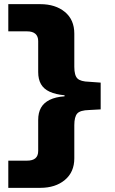

<svg xmlns="http://www.w3.org/2000/svg" viewBox="-20 -725 553 925"><path d="M20 180V49H110Q137 49 150.5 37.5Q164 26 164 2V-147Q164 -182 177.5 -206Q191 -230 219.5 -244Q248 -258 291 -261V-266Q248 -270 219.5 -283Q191 -296 177.5 -319.5Q164 -343 164 -378V-527Q164 -550 150.5 -562Q137 -574 110 -574H20V-705H174Q247 -705 292.5 -667.5Q338 -630 338 -563V-403Q338 -362 353 -347Q368 -332 410 -331L465 -327V-198L410 -195Q366 -194 352 -178Q338 -162 338 -122V38Q338 104 292.5 142Q247 180 174 180Z"/></svg>

Font: Nunito Sans 7pt Expanded ExtraBold
Style: Regular
Weight: 800
Width: 7
Designer: Vernon Adams
Foundry: Vernon Adams
Version: Version 3.101;gftools[0.9.27]